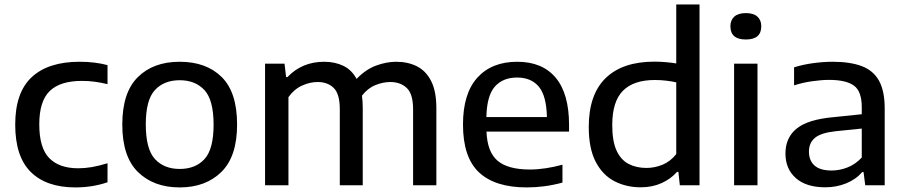

<svg xmlns="http://www.w3.org/2000/svg" viewBox="-20 -828 4044 858"><path d="M317 9.5Q187.5 9.5 117.8 -59.2Q48 -128 48 -271Q48 -415 122 -483.5Q196 -552 335.5 -552Q404.5 -552 460.5 -537V-452Q431 -459 403.2 -462.8Q375.5 -466.5 346 -466.5Q249 -466.5 202.2 -421.2Q155.5 -376 155.5 -272.5Q155.5 -167 200 -121.5Q244.5 -76 329.5 -76Q358.5 -76 389.8 -81.2Q421 -86.5 460.5 -98.5V-13.5Q393 9.5 317 9.5Z M783 9.5Q667 9.5 596.8 -59Q526.5 -127.5 526.5 -271.5Q526.5 -414.5 595.8 -483.2Q665 -552 783 -552Q901.5 -552 970.5 -484Q1039.5 -416 1039.5 -271.5Q1039.5 -128.5 969.2 -59.5Q899 9.5 783 9.5ZM783 -73Q853.5 -73 894 -117.2Q934.5 -161.5 934.5 -270.5Q934.5 -381 893.8 -425.2Q853 -469.5 783 -469.5Q713 -469.5 672.2 -425.5Q631.5 -381.5 631.5 -272.5Q631.5 -162 672.2 -117.5Q713 -73 783 -73Z M1164.5 0V-543.5H1251.5L1258.5 -483.5H1264.5Q1329.5 -552 1429 -552Q1476.5 -552 1514 -534Q1551.5 -516 1573.5 -475.5Q1614.5 -518 1660.8 -535Q1707 -552 1750.5 -552Q1803 -552 1843.5 -531.5Q1884 -511 1907 -465.2Q1930 -419.5 1930 -344.5V0H1826V-339.5Q1826 -408 1797.8 -434.8Q1769.5 -461.5 1724 -461.5Q1692 -461.5 1657.8 -447.8Q1623.5 -434 1597.5 -400.5Q1601 -375.5 1601 -346.5V0H1498.5V-339.5Q1498.5 -408 1471.5 -434.8Q1444.5 -461.5 1399.5 -461.5Q1365 -461.5 1329.8 -445.5Q1294.5 -429.5 1269 -394V0Z M2334 9.5Q2192.5 9.5 2120.8 -57.5Q2049 -124.5 2049 -271.5Q2049 -410 2113.2 -481Q2177.5 -552 2291.5 -552Q2403.5 -552 2463.2 -480.8Q2523 -409.5 2523 -269V-240H2154Q2157.5 -148.5 2203.8 -109.5Q2250 -70.5 2348 -70.5Q2381.5 -70.5 2418.2 -76Q2455 -81.5 2493.5 -92V-12Q2450.5 -0.5 2411.5 4.5Q2372.5 9.5 2334 9.5ZM2290.5 -481.5Q2227 -481.5 2191.2 -440.8Q2155.5 -400 2153.5 -305H2424Q2422 -399.5 2388 -440.5Q2354 -481.5 2290.5 -481.5Z M2843.5 9Q2778.5 9 2725.8 -18.2Q2673 -45.5 2642 -105Q2611 -164.5 2611 -260.5Q2611 -405.5 2686.5 -479Q2762 -552.5 2904.5 -552.5Q2930.5 -552.5 2955.8 -550.2Q2981 -548 3002 -544.5V-808H3106V0H3018L3011.5 -60H3005.5Q2978 -28.5 2936.5 -9.8Q2895 9 2843.5 9ZM2869 -77.5Q2905.5 -77.5 2940.8 -92Q2976 -106.5 3002 -139.5V-460Q2982.5 -464.5 2957.2 -467.5Q2932 -470.5 2906.5 -470.5Q2811 -470.5 2763.5 -422.2Q2716 -374 2716 -269Q2716 -197 2735.2 -155.2Q2754.5 -113.5 2789 -95.5Q2823.5 -77.5 2869 -77.5Z M3260.5 0V-543.5H3365V0ZM3313 -651.5Q3244 -651.5 3244 -710.5Q3244 -738 3261.5 -753.8Q3279 -769.5 3313 -769.5Q3347 -769.5 3364.5 -753.8Q3382 -738 3382 -710.5Q3382 -651.5 3313 -651.5Z M3668 9Q3583 9 3536.5 -32Q3490 -73 3490 -142Q3490 -213.5 3540.8 -254Q3591.5 -294.5 3705 -304.5L3831 -317.5V-349Q3831 -420.5 3795.5 -445.8Q3760 -471 3685.5 -471Q3652.5 -471 3610.8 -465.2Q3569 -459.5 3528.5 -446.5V-527Q3567.5 -539.5 3613.8 -545.8Q3660 -552 3700.5 -552Q3778.5 -552 3830.2 -532.8Q3882 -513.5 3907.8 -467.8Q3933.5 -422 3933.5 -343V0H3846.5L3839 -59H3833Q3804.5 -26 3761 -8.5Q3717.5 9 3668 9ZM3595 -150.5Q3595 -110.5 3620 -88.2Q3645 -66 3696.5 -66Q3732 -66 3767.2 -79.8Q3802.5 -93.5 3831 -124V-253.5L3713.5 -241.5Q3649 -234.5 3622 -212.2Q3595 -190 3595 -150.5Z"/></svg>

Font: Encode Sans Semi Expanded Medium
Style: Regular
Weight: 500
Width: 6
Designer: Multiple Designers
Foundry: Impallari Type
Version: Version 3.000; ttfautohint (v1.8.3) -l 8 -r 50 -G 200 -x 14 